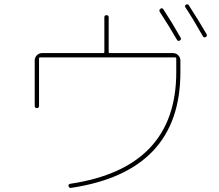

<svg xmlns="http://www.w3.org/2000/svg" viewBox="-20 -862 1040 910"><path d="M144.5 -360.4V-575.2Q144.5 -589.8 154.8 -600.1Q165 -610.4 179.7 -610.4H469.7Q474.6 -610.4 474.6 -615.2V-780.3Q474.6 -790 484.9 -790Q495.1 -790 495.1 -780.3V-615.2Q495.1 -610.4 500 -610.4H799.8Q814.5 -610.4 824.7 -600.1Q835 -589.8 835 -575.2V-519.5Q835 -48.8 317.4 28.3Q307.6 30.3 304.7 19.5Q302.7 10.7 314.5 8.8Q815.4 -66.4 815.4 -519.5V-585Q815.4 -589.8 809.6 -589.8H169.9Q165 -589.8 165 -585V-360.4Q165 -349.6 154.8 -349.6Q144.5 -349.6 144.5 -360.4ZM818.4 -673.8Q785.2 -732.4 737.3 -805.7Q732.4 -814.5 740.2 -820.3Q749 -826.2 753.9 -818.4Q796.9 -752.9 835.9 -683.6Q840.8 -674.8 832 -669.9Q823.2 -665 818.4 -673.8ZM941.4 -690.4Q891.6 -778.3 859.4 -826.2Q853.5 -835 861.3 -839.8Q870.1 -844.7 875 -836.9Q922.9 -762.7 959 -700.2Q963.9 -691.4 955.1 -686.5Q946.3 -681.6 941.4 -690.4Z"/></svg>

Font: Rounded-X Mgen+ 2m thin
Style: Regular
Weight: 100
Designer: [Source Han Sans]
Ryoko NISHIZUKA  (kana & ideographs); Paul D. Hunt (Latin, Greek & Cyrillic); Wenlong ZHANG  (bopomofo
Version: Version 1.059.20150602